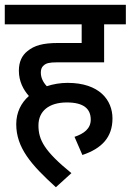

<svg xmlns="http://www.w3.org/2000/svg" viewBox="-20 -642 547 804"><path d="M292 -69 325 7C406 -20 451 -67 451 -146C451 -223 396 -295 263 -295C233 -295 203 -290 176 -281C160 -298 151 -317 151 -338C151 -350 154 -361 163 -368C173 -377 185 -381 220 -381H416V-540H507V-622H0V-540H322V-462H224C158 -462 123 -451 95 -428C72 -410 59 -383 59 -346C59 -301 78 -266 101 -240C69 -212 48 -172 48 -122C48 -24 110 48 214 142L279 83C166 -9 141 -56 141 -117C141 -176 184 -213 260 -213C331 -213 360 -186 360 -141C360 -103 331 -82 292 -69Z"/></svg>

Font: Noto Sans SemiCondensed Medium
Style: Regular
Weight: 500
Width: 4
Designer: Monotype Design Team
Foundry: Monotype Imaging Inc.
Version: Version 2.013